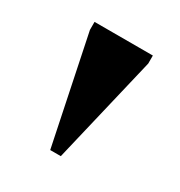

<svg xmlns="http://www.w3.org/2000/svg" viewBox="-81 -764 360 385"><g transform="rotate(30 99.0 -571.5)"><path d="M84.5 -438 33 -686.5V-705H168V-686.5L109 -438Z"/></g></svg>

Font: Newsreader 60pt SemiBold
Style: Regular
Weight: 600
Designer: Hugues Gentile
Foundry: Production Type
Version: Version 1.003